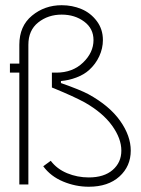

<svg xmlns="http://www.w3.org/2000/svg" viewBox="-20 -708 540 737"><path d="M320.8 -26.9Q379.4 -26.9 412.6 -55.7Q445.8 -84.5 445.8 -129.9Q445.8 -176.3 410.2 -225.8Q374.5 -275.4 305.2 -314.9Q263.7 -337.4 189 -368.2L179.2 -372.1V-429.2H195.8Q258.8 -429.2 298.8 -467.8Q338.9 -506.3 338.9 -554.2Q338.9 -598.6 303 -625.2Q267.1 -651.9 216.8 -651.9Q164.6 -651.9 126.7 -621.8Q88.9 -591.8 88.9 -536.1V0H54.2V-429.2H18.1V-463.9H54.2V-536.1Q54.2 -607.9 102.8 -647.9Q151.4 -688 216.8 -688Q257.3 -688 292.5 -673.3Q327.6 -658.7 351.3 -627.4Q375 -596.2 375 -554.2Q375 -522.5 361.1 -492.2Q347.2 -461.9 321.8 -439Q302.2 -421.4 272.9 -410.4Q243.7 -399.4 213.9 -397V-389.2Q289.1 -362.8 319.8 -346.2Q400.4 -301.8 441.2 -244.1Q481.9 -186.5 481.9 -129.9Q481.9 -69.8 438.5 -30.5Q395 8.8 320.8 8.8Q270 8.8 222.2 -11.2Q174.3 -31.2 146 -69.8L174.8 -90.8Q198.2 -59.6 237.5 -43.2Q276.9 -26.9 320.8 -26.9Z"/></svg>

Font: RawengulkSans
Style: Regular
Weight: 500
Designer: gluk (gluksza@wp.pl)
Foundry: gluk (gluksza@wp.pl)
Version: Version 0.94